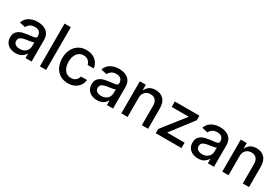

<svg xmlns="http://www.w3.org/2000/svg" viewBox="74 -1773 4123 2830"><g transform="rotate(30 2135.5 -357.5)"><path d="M230.1 12.1Q178.3 12.1 136.5 -7.1Q94.8 -26.3 70.3 -63.4Q45.8 -100.5 45.8 -154.1Q45.8 -200.6 63.7 -230.5Q81.7 -260.3 111.7 -277.7Q141.7 -295.1 179 -303.8Q216.3 -312.5 255 -317.1Q304 -322.8 334.3 -326.5Q364.7 -330.3 378.7 -338.8Q392.8 -347.3 392.8 -366.5V-369Q392.8 -415.5 366.7 -441.1Q340.6 -466.6 289.1 -466.6Q235.4 -466.6 204.7 -443.2Q174 -419.7 162.3 -390.6L62.5 -413.4Q89.1 -487.9 151.5 -520.2Q213.8 -552.6 287.6 -552.6Q320.3 -552.6 356.9 -544.9Q393.5 -537.3 426 -516.9Q458.5 -496.4 478.9 -459.2Q499.3 -421.9 499.3 -362.2V0H395.6V-74.6H391.3Q376.1 -44 337 -16Q297.9 12.1 230.1 12.1ZM253.2 -73.2Q297.6 -73.2 328.8 -90.6Q360.1 -108 376.6 -136.2Q393.1 -164.4 393.1 -196.7V-267Q385.7 -259.6 360.4 -253.9Q335.2 -248.2 307.2 -244.3Q279.1 -240.4 261.7 -237.9Q215.6 -231.9 182.7 -213.6Q149.9 -195.3 149.9 -152.7Q149.9 -113.3 179 -93.2Q208.1 -73.2 253.2 -73.2Z M746.8 -727.3V0H640.6V-727.3Z M1119.3 11Q1040.1 11 983.1 -25Q926.1 -61.1 895.6 -124.6Q865.1 -188.2 865.1 -270.2Q865.1 -353.7 896.3 -417.3Q927.6 -480.8 984.6 -516.7Q1041.5 -552.6 1118.3 -552.6Q1180.4 -552.6 1229 -529.7Q1277.7 -506.7 1307.7 -465.6Q1337.7 -424.4 1343.4 -369.3H1240.1Q1231.5 -407.7 1201.2 -435.4Q1170.8 -463.1 1120 -463.1Q1053.6 -463.1 1013 -411.8Q972.3 -360.4 972.3 -272.7Q972.3 -183.6 1012.4 -131.2Q1052.6 -78.8 1120 -78.8Q1165.5 -78.8 1197.8 -103.7Q1230.1 -128.6 1240.1 -172.6H1343.4Q1337.7 -119.7 1308.9 -78.1Q1280.2 -36.6 1232.1 -12.8Q1183.9 11 1119.3 11Z M1616.1 12.1Q1564.3 12.1 1522.5 -7.1Q1480.8 -26.3 1456.3 -63.4Q1431.8 -100.5 1431.8 -154.1Q1431.8 -200.6 1449.8 -230.5Q1467.7 -260.3 1497.7 -277.7Q1527.7 -295.1 1565 -303.8Q1602.3 -312.5 1641 -317.1Q1690 -322.8 1720.3 -326.5Q1750.7 -330.3 1764.7 -338.8Q1778.8 -347.3 1778.8 -366.5V-369Q1778.8 -415.5 1752.7 -441.1Q1726.6 -466.6 1675.1 -466.6Q1621.4 -466.6 1590.7 -443.2Q1560 -419.7 1548.3 -390.6L1448.5 -413.4Q1475.1 -487.9 1537.5 -520.2Q1599.8 -552.6 1673.7 -552.6Q1706.3 -552.6 1742.9 -544.9Q1779.5 -537.3 1812 -516.9Q1844.5 -496.4 1864.9 -459.2Q1885.3 -421.9 1885.3 -362.2V0H1781.6V-74.6H1777.3Q1762.1 -44 1723 -16Q1683.9 12.1 1616.1 12.1ZM1639.2 -73.2Q1683.6 -73.2 1714.8 -90.6Q1746.1 -108 1762.6 -136.2Q1779.1 -164.4 1779.1 -196.7V-267Q1771.7 -259.6 1746.4 -253.9Q1721.2 -248.2 1693.2 -244.3Q1665.1 -240.4 1647.7 -237.9Q1601.6 -231.9 1568.7 -213.6Q1535.9 -195.3 1535.9 -152.7Q1535.9 -113.3 1565 -93.2Q1594.1 -73.2 1639.2 -73.2Z M2132.8 -323.9V0H2026.6V-545.5H2128.6V-456.7H2135.3Q2154.1 -500 2194.4 -526.3Q2234.7 -552.6 2296.2 -552.6Q2380 -552.6 2430.9 -500.4Q2481.9 -448.2 2481.9 -346.9V0H2375.7V-334.2Q2375.7 -393.5 2344.8 -427Q2313.9 -460.6 2259.9 -460.6Q2204.5 -460.6 2168.7 -424.9Q2132.8 -389.2 2132.8 -323.9Z M2612.6 0V-72.8L2908 -448.2V-453.1H2622.2V-545.5H3040.5V-468L2756.4 -97.3V-92.3H3050.4V0Z M3334.2 12.1Q3282.3 12.1 3240.6 -7.1Q3198.9 -26.3 3174.4 -63.4Q3149.9 -100.5 3149.9 -154.1Q3149.9 -200.6 3167.8 -230.5Q3185.7 -260.3 3215.7 -277.7Q3245.7 -295.1 3283 -303.8Q3320.3 -312.5 3359 -317.1Q3408 -322.8 3438.4 -326.5Q3468.8 -330.3 3482.8 -338.8Q3496.8 -347.3 3496.8 -366.5V-369Q3496.8 -415.5 3470.7 -441.1Q3444.6 -466.6 3393.1 -466.6Q3339.5 -466.6 3308.8 -443.2Q3278.1 -419.7 3266.3 -390.6L3166.5 -413.4Q3193.2 -487.9 3255.5 -520.2Q3317.8 -552.6 3391.7 -552.6Q3424.4 -552.6 3460.9 -544.9Q3497.5 -537.3 3530 -516.9Q3562.5 -496.4 3582.9 -459.2Q3603.3 -421.9 3603.3 -362.2V0H3499.6V-74.6H3495.4Q3480.1 -44 3441.1 -16Q3402 12.1 3334.2 12.1ZM3357.2 -73.2Q3401.6 -73.2 3432.9 -90.6Q3464.1 -108 3480.6 -136.2Q3497.2 -164.4 3497.2 -196.7V-267Q3489.7 -259.6 3464.5 -253.9Q3439.3 -248.2 3411.2 -244.3Q3383.2 -240.4 3365.8 -237.9Q3319.6 -231.9 3286.8 -213.6Q3253.9 -195.3 3253.9 -152.7Q3253.9 -113.3 3283 -93.2Q3312.1 -73.2 3357.2 -73.2Z M3850.9 -323.9V0H3744.7V-545.5H3846.6V-456.7H3853.3Q3872.2 -500 3912.5 -526.3Q3952.8 -552.6 4014.2 -552.6Q4098 -552.6 4149 -500.4Q4199.9 -448.2 4199.9 -346.9V0H4093.8V-334.2Q4093.8 -393.5 4062.9 -427Q4032 -460.6 3978 -460.6Q3922.6 -460.6 3886.7 -424.9Q3850.9 -389.2 3850.9 -323.9Z"/></g></svg>

Font: Inter UI Medium
Style: Regular
Weight: 500
Designer: Rasmus Andersson
Foundry: rsms
Version: 3.2;8d6f07862